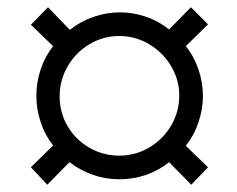

<svg xmlns="http://www.w3.org/2000/svg" viewBox="-20 -576 653 528"><path d="M65 -116 126 -176Q103 -205.5 91.5 -241Q80 -276.5 80 -312Q80 -350 91.8 -385.2Q103.5 -420.5 126 -449L65 -508L112 -556L172 -494Q201 -517 236.8 -529.5Q272.5 -542 310 -542Q346 -542 380.8 -530.2Q415.5 -518.5 445 -495L505 -556L552 -509L491 -449Q514 -420.5 526 -384.5Q538 -348.5 538 -312Q538 -276.5 526.2 -240.8Q514.5 -205 491 -175L552 -116L506 -68L445 -130Q415.5 -106.5 380.8 -94.8Q346 -83 309 -83Q233.5 -83 171 -130L110 -68ZM308 -148Q352.5 -148 390.5 -170.5Q428.5 -193 450.8 -231Q473 -269 473 -313Q473 -356.5 450.5 -394.2Q428 -432 390 -454.5Q352 -477 308 -477Q264 -477 226.2 -454.5Q188.5 -432 166.2 -393.8Q144 -355.5 144 -311Q144 -266 166.2 -228.5Q188.5 -191 226.2 -169.5Q264 -148 308 -148Z"/></svg>

Font: HK Grotesk
Style: Regular
Weight: 400
Designer: Alfredo Marco Pradil
Foundry: Hanken Design Co.
Version: Version 3.001